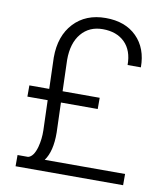

<svg xmlns="http://www.w3.org/2000/svg" viewBox="-81 -788 734 856"><g transform="rotate(10 285.5 -360.5)"><path d="M197.3 -314.9 201.7 -179.7Q202.6 -94.7 170.4 -50.8H534.2V0H47.4V-50.8H95.2Q120.1 -57.1 132.8 -103Q142.6 -139.2 141.6 -179.2L137.2 -314.9H45.4V-365.7H135.3L130.9 -507.3Q130.9 -605 184.8 -662.8Q238.8 -720.7 329.1 -720.7Q418 -720.7 469.5 -669.2Q521 -617.7 521 -531.2H460.9Q460.9 -597.2 424.3 -633.3Q387.7 -669.4 324.7 -669.4Q263.7 -669.4 227.5 -626.2Q191.4 -583 191.4 -507.3L195.8 -365.7H363.8V-314.9Z"/></g></svg>

Font: Roboto Light
Style: Regular
Weight: 300
Designer: Google
Version: Version 2.134; 2016; ttfautohint (v1.6)